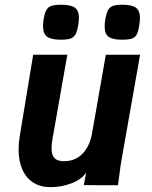

<svg xmlns="http://www.w3.org/2000/svg" viewBox="-20 -781 640 810"><path d="M58.5 -150Q58.5 -176 63 -205L120 -550H264L202 -198Q197.5 -173.5 197.5 -154Q197.5 -127 209.8 -114Q222 -101 250.5 -101Q297.5 -101 328 -132.5Q358.5 -164 368 -217L426.5 -550H571L494 -114Q488 -81.5 483 -39L477.5 0.5L333.5 0L343.5 -52.5Q323 -23.5 281.2 -7.5Q239.5 8.5 192.5 8.5Q151.5 8.5 121.2 -10.2Q91 -29 74.8 -64.8Q58.5 -100.5 58.5 -150ZM161.5 -671Q161.5 -682 164 -699.5Q168.5 -726.5 176 -739.2Q183.5 -752 197.5 -756.5Q211.5 -761 239 -761Q278.5 -761 295.8 -748.8Q313 -736.5 313 -705.5Q313 -695 310.5 -677.5Q306 -649 298.2 -635.8Q290.5 -622.5 277 -618Q263.5 -613.5 236.5 -613.5Q197 -613.5 179.2 -625.8Q161.5 -638 161.5 -671ZM421.5 -668.5Q421.5 -684 424 -697.5Q428.5 -725 435.5 -738Q442.5 -751 456.2 -756Q470 -761 496.5 -761Q536.5 -761 553.5 -748.5Q570.5 -736 570.5 -705Q570.5 -692.5 567.5 -675Q563.5 -648 556.8 -635.2Q550 -622.5 536 -618Q522 -613.5 493.5 -613.5Q455 -613.5 438.2 -625.8Q421.5 -638 421.5 -668.5Z"/></svg>

Font: JuliaMono ExtraBoldItalic
Style: Regular
Weight: 800
Italic angle: -9°
Monospace: yes
Designer: cormullion
Foundry: corm
Version: Version 0.049; ttfautohint (v1.8.4)